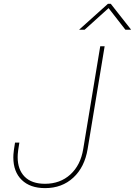

<svg xmlns="http://www.w3.org/2000/svg" viewBox="-20 -968 701 998"><path d="M214.4 9.8Q136.7 9.8 93 -32.7Q49.3 -75.2 49.3 -149.9Q49.3 -156.7 49.8 -165.3Q50.3 -173.8 52.2 -188.2Q54.2 -202.6 58.1 -226.6H80.6Q76.7 -202.6 74.7 -188.5Q72.8 -174.3 72.3 -166.3Q71.8 -158.2 71.8 -151.4Q71.8 -86.4 108.2 -49.6Q144.5 -12.7 213.9 -12.7Q292.5 -12.7 345.7 -61Q398.9 -109.4 412.6 -193.4L501 -727.5H523.9L435.5 -193.4Q419.9 -99.1 361.1 -44.7Q302.2 9.8 214.4 9.8ZM419.9 -813.5H392.1L392.6 -814.9L541 -948.2H555.7L660.6 -814.9L660.2 -813.5H631.8L544.4 -925.8Z"/></svg>

Font: Inter 24pt Thin
Style: Italic
Weight: 250
Italic angle: -9.3988°
Version: Version 4.001;git-66647c0bb